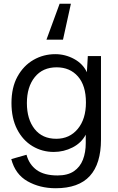

<svg xmlns="http://www.w3.org/2000/svg" viewBox="-20 -798 630 1021"><path d="M357 -778 315 -587H227L297 -778ZM276 203Q192 203 126.5 166Q61 129 40 48L121 25Q135 77 175 106Q215 135 286 135Q340 135 373 112.5Q406 90 421 51Q436 12 436 -37V-82Q413 -38 366 -14Q319 10 266 10Q204 10 152.5 -21Q101 -52 71 -110.5Q41 -169 41 -250Q41 -333 73 -391Q105 -449 158 -479.5Q211 -510 274 -510Q327 -510 374 -484.5Q421 -459 442 -414L447 -500H517V-56Q517 73 457.5 138Q398 203 276 203ZM279 -60Q350 -60 393.5 -112.5Q437 -165 437 -253Q437 -343 394.5 -391.5Q352 -440 281 -440Q207 -440 165 -388Q123 -336 123 -250Q123 -164 164 -112Q205 -60 279 -60Z"/></svg>

Font: Prodigy Sans
Style: Regular
Weight: 400
Designer: Wei Huang
Foundry: Wei Huang
Version: Version 1.003; ttfautohint (v1.8.3)